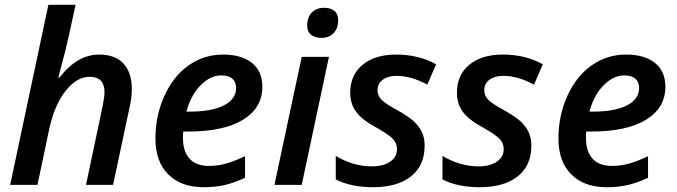

<svg xmlns="http://www.w3.org/2000/svg" viewBox="-20 -780 2855 810"><path d="M342.8 0 412.1 -328.1Q420.9 -372.1 420.9 -390.1Q420.9 -456.1 357.9 -456.1Q303.2 -456.1 255.6 -395Q208 -334 186 -228L138.2 0H22.9L184.1 -759.8H298.8L271 -631.8Q257.8 -570.3 235.4 -488.8L226.1 -452.1H230Q271 -503.9 312.3 -526.9Q353.5 -549.8 398.9 -549.8Q465.3 -549.8 500.7 -512Q536.1 -474.1 536.1 -403.8Q536.1 -366.7 524.9 -318.8L457 0Z M914.1 -461.9Q867.2 -461.9 825.9 -419.9Q784.7 -377.9 766.6 -309.1H780.8Q872.6 -309.1 924.3 -335.2Q976.1 -361.3 976.1 -409.2Q976.1 -434.1 960.4 -448Q944.8 -461.9 914.1 -461.9ZM839.8 9.8Q743.7 9.8 689.7 -44.4Q635.7 -98.6 635.7 -195.8Q635.7 -292.5 673.6 -375.7Q711.4 -459 776.1 -504.4Q840.8 -549.8 920.9 -549.8Q999.5 -549.8 1043.2 -514.4Q1086.9 -479 1086.9 -414.1Q1086.9 -325.2 1005.6 -275.1Q924.3 -225.1 773.9 -225.1H752.9L752 -210V-195.8Q752 -141.6 779.5 -110.8Q807.1 -80.1 861.8 -80.1Q897 -80.1 931.6 -89.4Q966.3 -98.6 1013.7 -121.1V-29.8Q966.8 -8.3 927.5 0.7Q888.2 9.8 839.8 9.8Z M1275.9 -672.9Q1275.9 -706.1 1294.9 -726.6Q1314 -747.1 1348.6 -747.1Q1374.5 -747.1 1390.6 -734.1Q1406.7 -721.2 1406.7 -694.8Q1406.7 -660.2 1387.2 -640.1Q1367.7 -620.1 1335.9 -620.1Q1310.1 -620.1 1293 -632.8Q1275.9 -645.5 1275.9 -672.9ZM1252.9 0H1137.7L1252.9 -540H1367.7Z M1771.5 -166Q1771.5 -81.5 1713.9 -35.9Q1656.2 9.8 1553.7 9.8Q1460.9 9.8 1396.5 -22.9V-122.1Q1471.2 -78.1 1548.8 -78.1Q1596.2 -78.1 1625.5 -97.7Q1654.8 -117.2 1654.8 -150.9Q1654.8 -175.8 1637.9 -193.6Q1621.1 -211.4 1568.8 -241.2Q1507.8 -273.9 1482.7 -307.9Q1457.5 -341.8 1457.5 -388.2Q1457.5 -463.9 1509.8 -506.8Q1562 -549.8 1650.9 -549.8Q1746.6 -549.8 1819.8 -508.8L1782.7 -422.9Q1714.4 -460 1652.8 -460Q1617.2 -460 1595 -443.8Q1572.8 -427.7 1572.8 -398.9Q1572.8 -377 1588.9 -359.9Q1605 -342.8 1654.8 -315.9Q1706.1 -287.1 1727.5 -266.6Q1749 -246.1 1760.3 -221.9Q1771.5 -197.8 1771.5 -166Z M2221.7 -166Q2221.7 -81.5 2164.1 -35.9Q2106.4 9.8 2003.9 9.8Q1911.1 9.8 1846.7 -22.9V-122.1Q1921.4 -78.1 1999 -78.1Q2046.4 -78.1 2075.7 -97.7Q2105 -117.2 2105 -150.9Q2105 -175.8 2088.1 -193.6Q2071.3 -211.4 2019 -241.2Q1958 -273.9 1932.9 -307.9Q1907.7 -341.8 1907.7 -388.2Q1907.7 -463.9 1960 -506.8Q2012.2 -549.8 2101.1 -549.8Q2196.8 -549.8 2270 -508.8L2232.9 -422.9Q2164.6 -460 2103 -460Q2067.4 -460 2045.2 -443.8Q2022.9 -427.7 2022.9 -398.9Q2022.9 -377 2039.1 -359.9Q2055.2 -342.8 2105 -315.9Q2156.2 -287.1 2177.7 -266.6Q2199.2 -246.1 2210.4 -221.9Q2221.7 -197.8 2221.7 -166Z M2614.3 -461.9Q2567.4 -461.9 2526.1 -419.9Q2484.9 -377.9 2466.8 -309.1H2481Q2572.8 -309.1 2624.5 -335.2Q2676.3 -361.3 2676.3 -409.2Q2676.3 -434.1 2660.6 -448Q2645 -461.9 2614.3 -461.9ZM2540 9.8Q2443.8 9.8 2389.9 -44.4Q2335.9 -98.6 2335.9 -195.8Q2335.9 -292.5 2373.8 -375.7Q2411.6 -459 2476.3 -504.4Q2541 -549.8 2621.1 -549.8Q2699.7 -549.8 2743.4 -514.4Q2787.1 -479 2787.1 -414.1Q2787.1 -325.2 2705.8 -275.1Q2624.5 -225.1 2474.1 -225.1H2453.1L2452.1 -210V-195.8Q2452.1 -141.6 2479.7 -110.8Q2507.3 -80.1 2562 -80.1Q2597.2 -80.1 2631.8 -89.4Q2666.5 -98.6 2713.9 -121.1V-29.8Q2667 -8.3 2627.7 0.7Q2588.4 9.8 2540 9.8Z"/></svg>

Font: Open Sans Semibold
Style: Italic
Weight: 600
Italic angle: -12°
Foundry: Ascender Corporation
Version: Version 1.10